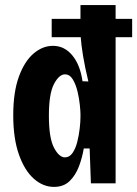

<svg xmlns="http://www.w3.org/2000/svg" viewBox="-20 -720 539 754"><path d="M192 14Q149 14 112.5 -18.5Q76 -51 54 -114Q32 -177 32 -267Q32 -358 54 -418.5Q76 -479 111.5 -509.5Q147 -540 188 -540Q233 -540 264 -502.5Q295 -465 304 -401L327 -400Q313 -458 306 -501.5Q299 -545 297 -574H183V-646H296V-700H434V-646H499V-574H434V0H337L332 -137H309Q303 -101 290 -66.5Q277 -32 253.5 -9Q230 14 192 14ZM235 -102Q253 -102 265 -119.5Q277 -137 283.5 -163Q290 -189 293 -215.5Q296 -242 296 -260V-273Q296 -283 293.5 -308Q291 -333 284.5 -360.5Q278 -388 266 -408Q254 -428 235 -428Q212 -428 192 -390Q172 -352 172 -266Q172 -178 192 -140Q212 -102 235 -102Z"/></svg>

Font: Bricolage Grotesque 12pt Condensed Bricolage Grotesque 10pt Condensed Regular
Style: Bold
Weight: 700
Width: 3
Designer: Mathieu Triay
Foundry: Atelier Triay
Version: Version 1.001; ttfautohint (v1.8.4.7-5d5b);gftools[0.9.33.de